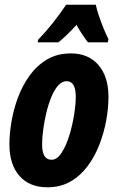

<svg xmlns="http://www.w3.org/2000/svg" viewBox="-20 -786 500 816"><path d="M182 10Q105 10 62.5 -38.5Q20 -87 20 -173Q20 -216 28.5 -267.5Q37 -319 56 -370.5Q75 -422 105.5 -464.5Q136 -507 179.5 -533Q223 -559 281 -559Q356 -559 398.5 -509.5Q441 -460 441 -375Q441 -327 431.5 -274.5Q422 -222 402.5 -171.5Q383 -121 352.5 -80Q322 -39 279.5 -14.5Q237 10 182 10ZM199 -107Q222 -107 241 -135.5Q260 -164 273.5 -207Q287 -250 294.5 -295.5Q302 -341 302 -375Q302 -441 263 -441Q243 -441 226.5 -422Q210 -403 197.5 -372Q185 -341 176.5 -305Q168 -269 163.5 -234Q159 -199 159 -172Q159 -107 199 -107ZM142 -617Q175 -651 205 -689Q235 -727 261 -766H387Q391 -747 400 -720Q409 -693 420 -666Q431 -639 441 -619L438 -606H354Q332 -633 305 -680Q259 -630 228 -606H140Z"/></svg>

Font: Noto Sans ExtraCondensed ExtraBold
Style: Italic
Weight: 800
Width: 2
Italic angle: -12°
Designer: Monotype Design Team
Foundry: Monotype Imaging Inc.
Version: Version 2.013; ttfautohint (v1.8.4.7-5d5b)